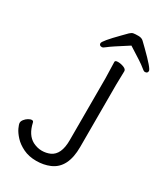

<svg xmlns="http://www.w3.org/2000/svg" viewBox="-221 -985 948 1095"><g transform="rotate(30 253.5 -437.5)"><path d="M386 -677 384 -588V-177Q384 -38 294 0Q254 17 205.5 17Q157 17 120 -1Q83 -19 60 -44Q37 -69 26.5 -91.5Q16 -114 16 -124.5Q16 -135 25 -146.5Q34 -158 46.5 -165.5Q59 -173 69 -173Q79 -173 81 -162Q97 -90 145 -64Q175 -49 204 -49Q233 -49 258 -60Q313 -85 313 -180V-589L310 -695Q310 -705 329 -705Q348 -705 367 -697.5Q386 -690 386 -677ZM348 -824Q247 -760 230.5 -746Q214 -732 206 -732Q188 -732 188 -747.5Q188 -763 269 -845Q289 -866 300.5 -877Q312 -888 322.5 -890Q333 -892 355 -892Q377 -892 389 -880Q401 -868 421 -849Q507 -765 507 -748.5Q507 -732 489 -732Q481 -732 463.5 -747.5Q446 -763 348 -824Z"/></g></svg>

Font: LXGW WenKai
Style: Regular
Weight: 400
Designer: LXGW / Fontworks Inc.
Foundry: LXGW / Fontworks Inc.
Version: Version 1.520; June 14, 2025